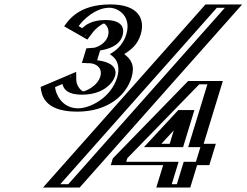

<svg xmlns="http://www.w3.org/2000/svg" viewBox="-20 -845 1111 865"><path d="M291.6 -722.8C291.6 -722.8 346.6 -825.1 477.1 -825.1C565.8 -825.1 612.9 -768.6 588.8 -689.5C577 -651.1 552.2 -621.7 520.7 -601.9C550.2 -579.9 562.4 -544.3 547.4 -495.1C520.1 -405.8 427.7 -342 327.7 -342C184.2 -342 187.6 -456.7 187.6 -456.7L300.6 -504.7C300.6 -504.7 285.1 -433.5 355.1 -433.5C453.7 -433.5 520.1 -564.6 373.5 -560.1L394.7 -629.6C511.7 -629.6 518.8 -739.8 449.9 -739.8C391.1 -739.8 362.8 -682.1 362.8 -682.1ZM811.3 -334H810.3L683.4 -197H769.4ZM872.4 -197 958.9 -480H850.9L514.1 -134L504 -101H740L709.1 0H812.1L843 -101H898L927.4 -197ZM1047.4 -825 315.1 0H197.1L929.4 -825ZM312.4 -730.5C331.1 -756 379.6 -810.1 472.5 -810.1C554.8 -810.1 595 -759.1 573.8 -689.5C563.3 -655.4 542.3 -630.8 515.1 -613.7L493.9 -600.4L509 -589.1C535.2 -569.5 545.9 -539.1 532.4 -495.1C508 -415.4 425.9 -357 332.3 -357C226.7 -357 208 -422.5 204.2 -449.2L283.5 -482.9C283.8 -459.1 294.1 -418.5 350.5 -418.5C405.9 -418.5 456.4 -455.5 470.7 -497C485.2 -538.8 458.3 -572.8 393.1 -575.1L405.3 -615.2C459.6 -619.7 495.9 -649 506.5 -683C517.9 -719.4 498.1 -754.8 454.5 -754.8C407 -754.8 374.9 -722.3 360.4 -703.1ZM830.8 -349 779.8 -182H651.8L806.5 -349ZM852.8 -182 939.3 -465H854.3L527.7 -129.5L523.6 -116H759.6L728.7 -15H801.7L832.6 -116H887.6L907.8 -182ZM1016.7 -810 311.1 -15H227.8L933.4 -810ZM312.4 -730.5 360.4 -703.1C374.9 -722.3 407 -754.8 454.5 -754.8C498.1 -754.8 517.9 -719.4 506.5 -683C495.9 -649 459.6 -619.7 405.3 -615.2L393.1 -575.1C458.3 -572.8 485.2 -538.8 470.7 -497C456.4 -455.5 405.9 -418.5 350.5 -418.5C294.1 -418.5 283.8 -459.1 283.5 -482.9L204.2 -449.2C208 -422.5 226.7 -357 332.3 -357C425.9 -357 508 -415.4 532.4 -495.1C545.9 -539.1 535.2 -569.5 509 -589.1L493.9 -600.4L515.1 -613.7C542.3 -630.8 563.3 -655.4 573.8 -689.5C595 -759.1 554.8 -810.1 472.5 -810.1C379.6 -810.1 331.1 -756 312.4 -730.5ZM830.8 -349H806.5L651.8 -182H779.8ZM852.8 -182H907.8L887.6 -116H832.6L801.7 -15H728.7L759.6 -116H523.6L527.7 -129.5L854.3 -465H939.3ZM1016.7 -810H933.4L227.8 -15H311.1ZM290.8 -723.2 361.6 -682.8 372.2 -696.9C384.8 -713.7 410.6 -739.8 449.9 -739.8C485 -739.8 500.4 -711.2 491.6 -683.2C483.9 -658.7 457.7 -634.2 408.6 -630.1L394.5 -629L373.6 -560.6L388 -560.1C449.1 -557.9 466.5 -527.9 455.9 -497.6C444.9 -465.7 404 -433.5 355.1 -433.5C307.7 -433.5 299.4 -466.5 299.2 -487.5L298.9 -504L186.8 -456.3L188.6 -443.1C192.8 -413.7 214.5 -342 327.7 -342C427.7 -342 520.1 -405.9 547.4 -495.1C562.4 -544.2 550.1 -579.9 520.7 -601.9C553.6 -622.9 577.1 -651.3 588.8 -689.5C612.9 -768.5 565.8 -825.1 477.1 -825.1C376.9 -825.1 321.3 -764.9 300.4 -736.4ZM811.8 -335.6 769.4 -197H683.4ZM872.4 -197H927.4L898 -101H843L812.1 0H709.1L740 -101H504L514.1 -134L850.9 -480H958.9ZM1047.4 -825H929.4L197.1 0H315.1ZM334.5 -727.2C352.2 -754.4 409.7 -810.1 472.5 -810.1C513.9 -810.1 573.6 -770.8 548.8 -689.5C537.5 -652.6 513.4 -625.2 486.7 -608.4L474.9 -601L484.3 -594C508.9 -575.6 521.9 -542.6 507.4 -495.1C479.4 -403.6 385 -357 332.3 -357C257.1 -357 230.2 -424.1 228.1 -452.5L261.4 -466.6C265.8 -450.2 275.3 -418.5 350.5 -418.5C412.9 -418.5 449.1 -441.1 468.6 -458.6C507.4 -493.5 530.8 -560.2 417.6 -573.5L431.1 -617.6C502.2 -628.7 524.2 -659.7 531.6 -683.1C539.2 -707.6 541.5 -754.8 454.5 -754.8C391 -754.8 363.1 -730 350.3 -718.1ZM855.8 -349H783.1L628.4 -182H804.8ZM827.8 -182H882.8L862.6 -116H807.6L776.7 -15H753.7L784.6 -116H548.6L553.6 -132.2L877.5 -465H914.3ZM993.1 -810 287.5 -15H251.4L957 -810ZM355.1 -433.5C348.1 -433.5 324.1 -455.9 323.7 -484.7L323.2 -521.2L163.1 -453.2C167 -425.3 171.5 -342 327.7 -342C468.4 -342 548.7 -417.6 572.4 -495.1C588.7 -548.3 572 -577.1 539.7 -601.3C573.6 -622.6 600.2 -645.1 613.8 -689.5C634.3 -756.8 606.5 -825.1 477.1 -825.1C334.3 -825.1 288.8 -753.6 269 -726.5L373.5 -666.7L399.1 -700.6C410.3 -715.5 435 -735.4 448.4 -739.3C461.5 -733.4 474.8 -709.3 466.5 -683.1C455.7 -648.5 418.9 -631.3 400.9 -629.8L369 -627.1L348.9 -561.4L384.8 -560.1C409.2 -559.3 441.2 -542.3 433 -504.9C422.6 -457.5 364.1 -433.5 355.1 -433.5ZM762.9 -257.6 744.4 -197H706.8ZM897.4 -197 983.9 -480H827.7L488.3 -131.3L479 -101H715L684.1 0H837.1L868 -101H923L952.4 -197ZM1071 -825H905.8L173.6 0H338.7Z"/></svg>

Font: Hussar Outliner
Style: Obl
Weight: 700
Foundry: Cannot Into Space Fonts
Version: Version 0.92